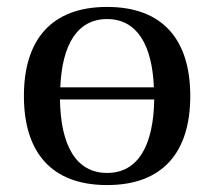

<svg xmlns="http://www.w3.org/2000/svg" viewBox="-20 -522 617 554"><path d="M49 -245C49 -83 128 12 289 12C450 12 529 -83 529 -245C529 -407 450 -502 289 -502C128 -502 49 -407 49 -245ZM153 -235H425C423 -103 379 -23 289 -23C199 -23 155 -103 153 -235ZM154 -270C159 -393 203 -467 289 -467C375 -467 419 -393 424 -270Z"/></svg>

Font: Lingua Franca
Style: Regular
Weight: 400
Version: Version 1.19